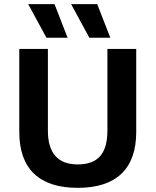

<svg xmlns="http://www.w3.org/2000/svg" viewBox="-20 -896 750 926"><path d="M243 -876 306 -714H204L116 -876ZM449 -876 512 -714H411L323 -876ZM637 -660V-260Q637 -126 565.5 -58Q494 10 355 10Q216 10 144.5 -58Q73 -126 73 -260V-660H211V-266Q211 -103 355 -103Q428 -103 463 -143Q498 -183 498 -266V-660Z"/></svg>

Font: Elaine Sans SemiBold
Style: Regular
Weight: 600
Designer: Wei Huang
Foundry: Wei Huang
Version: Version 2.001;December 24, 2019;FontCreator 12.0.0.2547 64-b